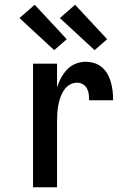

<svg xmlns="http://www.w3.org/2000/svg" viewBox="-20 -788 540 808"><path d="M119 0V-520H220V-420Q226 -440 236.5 -459.5Q247 -479 262 -495Q277 -511 297.5 -519.5Q318 -528 340 -528Q359 -528 377 -522.5Q395 -517 409.5 -504.5Q424 -492 433 -475.5Q442 -459 447 -441Q452 -423 454 -404Q456 -385 456 -366H355Q355 -379 353.5 -391.5Q352 -404 346 -415.5Q340 -427 328.5 -433.5Q317 -440 305 -440Q287 -440 272.5 -431Q258 -422 248.5 -407.5Q239 -393 233.5 -376.5Q228 -360 225 -343.5Q222 -327 221 -310Q220 -293 220 -276V0ZM378 -577 232 -712 296 -768 431 -623ZM208 -577 62 -712 126 -768 261 -623Z"/></svg>

Font: Iosevka Curly Semibold
Style: Regular
Weight: 600
Monospace: yes
Designer: Belleve Invis
Foundry: Belleve Invis
Version: Version 22.1.2; ttfautohint (v1.8.4)